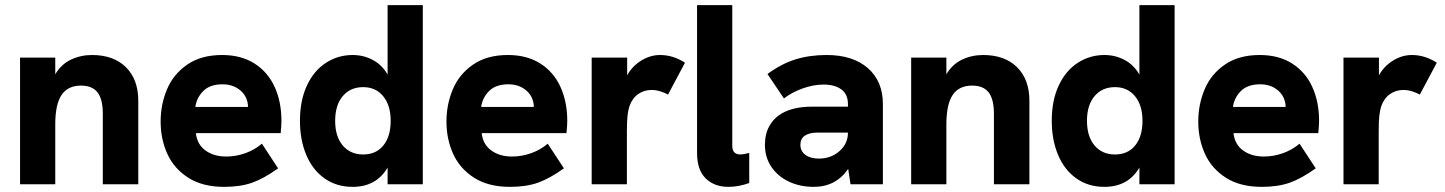

<svg xmlns="http://www.w3.org/2000/svg" viewBox="-20 -717 5622 747"><path d="M58 -493H195V-428Q218 -467 256 -485Q294 -503 338 -503Q422 -503 470 -455.5Q518 -408 518 -325V0H380V-274Q380 -331 359.5 -357.5Q339 -384 295 -384Q244 -384 219.5 -347.5Q195 -311 195 -233V0H58Z M605 -244Q605 -311 630 -370Q655 -429 709 -466Q763 -503 844 -503Q918 -503 970 -470Q1022 -437 1048.5 -379Q1075 -321 1075 -247Q1075 -229 1072 -199H742Q747 -155 779.5 -131.5Q812 -108 860 -108Q898 -108 934.5 -121Q971 -134 999 -158L1062 -62Q1006 -22 960.5 -6Q915 10 852 10Q768 10 712.5 -25.5Q657 -61 631 -118.5Q605 -176 605 -244ZM945 -301Q944 -340 916 -364.5Q888 -389 846 -389Q797 -389 771 -363Q745 -337 740 -301Z M1147 -247Q1147 -326 1174 -384Q1201 -442 1248 -472.5Q1295 -503 1352 -503Q1394 -503 1430 -484Q1466 -465 1488 -427V-697H1625V0H1488V-65Q1444 10 1352 10Q1289 10 1242.5 -23Q1196 -56 1171.5 -114.5Q1147 -173 1147 -247ZM1500 -247Q1500 -307 1471 -342.5Q1442 -378 1393 -378Q1343 -378 1313.5 -343Q1284 -308 1284 -247Q1284 -186 1313.5 -151Q1343 -116 1393 -116Q1443 -116 1471.5 -151Q1500 -186 1500 -247Z M1717 -244Q1717 -311 1742 -370Q1767 -429 1821 -466Q1875 -503 1956 -503Q2030 -503 2082 -470Q2134 -437 2160.5 -379Q2187 -321 2187 -247Q2187 -229 2184 -199H1854Q1859 -155 1891.5 -131.5Q1924 -108 1972 -108Q2010 -108 2046.5 -121Q2083 -134 2111 -158L2174 -62Q2118 -22 2072.5 -6Q2027 10 1964 10Q1880 10 1824.5 -25.5Q1769 -61 1743 -118.5Q1717 -176 1717 -244ZM2057 -301Q2056 -340 2028 -364.5Q2000 -389 1958 -389Q1909 -389 1883 -363Q1857 -337 1852 -301Z M2282 -493H2420V-424Q2440 -460 2475 -481.5Q2510 -503 2548 -503Q2599 -503 2645 -473L2579 -349Q2567 -356 2549.5 -361.5Q2532 -367 2515 -367Q2486 -367 2463 -351Q2440 -335 2429 -304Q2424 -289 2421.5 -267.5Q2419 -246 2419 -205V0H2282Z M2692 -122V-697H2829V-149Q2829 -116 2861 -116Q2871 -116 2895 -122V-5Q2854 10 2814 10Q2759 10 2725.5 -23Q2692 -56 2692 -122Z M3280 -60Q3232 10 3146 10Q3092 10 3049 -10.5Q3006 -31 2981 -68Q2956 -105 2956 -154Q2956 -196 2973.5 -227Q2991 -258 3022 -276Q3068 -302 3139 -302H3279V-312Q3279 -350 3253.5 -369Q3228 -388 3184 -388Q3145 -388 3103 -373Q3061 -358 3030 -334L2966 -429Q3020 -469 3075 -486Q3130 -503 3196 -503Q3298 -503 3356.5 -452Q3415 -401 3415 -312V0H3289ZM3166 -100Q3213 -100 3246 -129Q3279 -158 3279 -201H3159Q3129 -201 3111 -189Q3094 -177 3094 -154Q3094 -129 3113.5 -114.5Q3133 -100 3166 -100Z M3525 -493H3662V-428Q3685 -467 3723 -485Q3761 -503 3805 -503Q3889 -503 3937 -455.5Q3985 -408 3985 -325V0H3847V-274Q3847 -331 3826.5 -357.5Q3806 -384 3762 -384Q3711 -384 3686.5 -347.5Q3662 -311 3662 -233V0H3525Z M4072 -247Q4072 -326 4099 -384Q4126 -442 4173 -472.5Q4220 -503 4277 -503Q4319 -503 4355 -484Q4391 -465 4413 -427V-697H4550V0H4413V-65Q4369 10 4277 10Q4214 10 4167.5 -23Q4121 -56 4096.5 -114.5Q4072 -173 4072 -247ZM4425 -247Q4425 -307 4396 -342.5Q4367 -378 4318 -378Q4268 -378 4238.5 -343Q4209 -308 4209 -247Q4209 -186 4238.5 -151Q4268 -116 4318 -116Q4368 -116 4396.5 -151Q4425 -186 4425 -247Z M4642 -244Q4642 -311 4667 -370Q4692 -429 4746 -466Q4800 -503 4881 -503Q4955 -503 5007 -470Q5059 -437 5085.5 -379Q5112 -321 5112 -247Q5112 -229 5109 -199H4779Q4784 -155 4816.5 -131.5Q4849 -108 4897 -108Q4935 -108 4971.5 -121Q5008 -134 5036 -158L5099 -62Q5043 -22 4997.5 -6Q4952 10 4889 10Q4805 10 4749.5 -25.5Q4694 -61 4668 -118.5Q4642 -176 4642 -244ZM4982 -301Q4981 -340 4953 -364.5Q4925 -389 4883 -389Q4834 -389 4808 -363Q4782 -337 4777 -301Z M5207 -493H5345V-424Q5365 -460 5400 -481.5Q5435 -503 5473 -503Q5524 -503 5570 -473L5504 -349Q5492 -356 5474.5 -361.5Q5457 -367 5440 -367Q5411 -367 5388 -351Q5365 -335 5354 -304Q5349 -289 5346.5 -267.5Q5344 -246 5344 -205V0H5207Z"/></svg>

Font: Hanken Grotesk ExtraBold
Style: Regular
Weight: 800
Designer: Alfredo Marco Pradil
Foundry: Hanken Design Co.
Version: Version 3.014